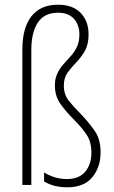

<svg xmlns="http://www.w3.org/2000/svg" viewBox="-20 -785 485 815"><path d="M356 -639Q356 -596 340 -568.5Q324 -541 303.5 -520Q283 -499 267 -477Q251 -455 251 -422Q251 -384 271 -358.5Q291 -333 324 -300Q361 -261 384 -226.5Q407 -192 407 -138Q407 -76 372 -33Q337 10 266 10Q207 10 167 -15V-53Q190 -39 214 -32Q238 -25 264 -25Q316 -25 342 -56.5Q368 -88 368 -137Q368 -183 347.5 -213.5Q327 -244 294 -277Q258 -313 235.5 -345.5Q213 -378 213 -422Q213 -452 223.5 -473.5Q234 -495 249.5 -512.5Q265 -530 280.5 -547Q296 -564 306.5 -586Q317 -608 317 -639Q317 -679 294 -705Q271 -731 226 -731Q168 -731 140.5 -689Q113 -647 113 -574V0H75V-576Q75 -667 113.5 -716Q152 -765 226 -765Q289 -765 322.5 -730Q356 -695 356 -639Z"/></svg>

Font: Noto Sans Thai Cond ExtLt
Style: Regular
Weight: 200
Width: 3
Designer: Monotype Design Team
Foundry: Monotype Imaging Inc.
Version: Version 2.002; ttfautohint (v1.8.4.7-5d5b)